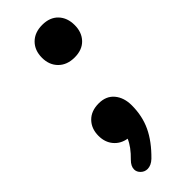

<svg xmlns="http://www.w3.org/2000/svg" viewBox="-212 -618 680 680"><g transform="rotate(-45 128.0 -278.5)"><path d="M74 34Q60 34 49.5 24Q39 14 39 1Q39 -15 55 -31Q88 -63 100 -92Q70 -97 52 -118.5Q34 -140 34 -172Q34 -208 56 -230.5Q78 -253 116 -253Q153 -253 173.5 -228.5Q194 -204 194 -165Q194 -112 173.5 -68.5Q153 -25 109 18Q92 34 74 34ZM88 -509Q88 -546 110.5 -568.5Q133 -591 171 -591Q209 -591 230.5 -568.5Q252 -546 252 -509Q252 -473 230.5 -450.5Q209 -428 171 -428Q133 -428 110.5 -450.5Q88 -473 88 -509Z"/></g></svg>

Font: SN Pro Bold
Style: Bold Italic
Weight: 700
Italic angle: -9°
Designer: Tobias Whetton
Foundry: Supernotes
Version: Version 1.003